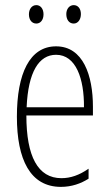

<svg xmlns="http://www.w3.org/2000/svg" viewBox="-20 -720 428 750"><path d="M93 -664C93 -643 104 -628 122 -628C138 -628 150 -642 150 -664C150 -686 138 -700 122 -700C104 -700 93 -684 93 -664ZM239 -665C239 -643 250 -628 268 -628C284 -628 296 -643 296 -665C296 -687 284 -700 268 -700C251 -700 239 -685 239 -665ZM199 -539C96 -539 46 -433 46 -264C46 -97 98 10 218 10C260 10 296 -3 326 -22V-61C290 -36 256 -24 220 -24C128 -24 83 -109 83 -269H343V-303C343 -425 305 -539 199 -539ZM199 -506C277 -506 309 -412 308 -301H84C90 -439 132 -506 199 -506Z"/></svg>

Font: Noto Sans Devanagari UI ExtraCondensed ExtraLight
Style: Regular
Weight: 200
Width: 2
Designer: Jelle Bosma - Monotype Design Team
Foundry: Monotype Imaging Inc.
Version: Version 2.004